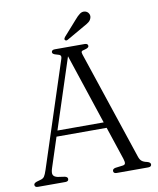

<svg xmlns="http://www.w3.org/2000/svg" viewBox="-94 -942 832 1014"><g transform="rotate(-10 322.5 -434.5)"><path d="M191 -13.5Q191 0 173.5 0H27Q9.5 0 9.5 -13.5Q9.5 -22.5 25 -28L47.5 -34.5Q60.5 -38 67 -47.5Q73.5 -57 81.5 -81.5L264.5 -641.5Q269.5 -655.5 265.5 -661.5Q261.5 -667.5 245 -671Q222.5 -676.5 222.5 -686.5Q222.5 -700 240.5 -700H400Q418 -700 418 -686.5Q418 -676.5 395.5 -671Q381.5 -668.5 378.5 -664Q375.5 -659.5 379.5 -647.5L574 -65.5Q579.5 -48.5 589.2 -40.8Q599 -33 616.5 -29.5Q635.5 -24.5 635.5 -13.5Q635.5 0 617.5 0H449Q431.5 0 431.5 -13.5Q431.5 -25 447.5 -28L487 -33Q499 -34.5 500.5 -42.8Q502 -51 496.5 -68L438 -244H169L117 -84.5Q109 -60.5 113.8 -49.2Q118.5 -38 138 -33.5L175.5 -28Q191 -24.5 191 -13.5ZM179.5 -275H427.5L302.5 -651.5ZM375.5 -834.5Q391 -853 404.2 -862.5Q417.5 -872 432.5 -868.5Q445.5 -865 451.5 -854.2Q457.5 -843.5 454.5 -832.5Q451 -818.5 439.8 -809.8Q428.5 -801 412 -792.5L316 -737.5Q306.5 -732.5 301.5 -739Q298.5 -742.5 300 -746.5Q301.5 -750.5 304.5 -754.5Z"/></g></svg>

Font: Fraunces 72pt Soft Light
Style: Regular
Weight: 300
Version: Version 1.000;[b76b70a41]